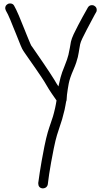

<svg xmlns="http://www.w3.org/2000/svg" viewBox="-20 -589 572 1096"><path d="M518.6 -555.7Q532.2 -547.9 532.2 -532.2Q532.2 -523.4 528.3 -518.6L520.5 -504.9Q512.7 -490.2 501 -468.3Q489.3 -446.3 475.6 -420.4Q461.9 -394.5 450.2 -370.1Q440.4 -349.6 437.5 -336.4Q434.6 -323.2 432.6 -308.6Q430.7 -298.8 429.2 -288.1Q427.7 -277.3 424.3 -263.2Q420.9 -249 415 -231.4Q409.2 -213.9 399.4 -191.4Q377.9 -142.6 372.1 -110.8Q366.2 -79.1 362.3 -47.9L360.4 -21.5Q360.4 -14.6 357.4 -8.8Q355.5 2 353.5 13.2Q351.6 24.4 348.6 38.1Q340.8 71.3 334.5 92.3Q328.1 113.3 321.3 132.8Q313.5 155.3 305.2 182.6Q296.9 210 287.1 257.8Q278.3 301.8 271.5 339.4Q264.6 377 260.7 404.3Q256.8 431.6 254.9 447.3L252.9 462.9Q251 473.6 243.2 480Q235.4 486.3 222.7 486.3Q198.2 483.4 198.2 456.1Q198.2 455.1 200.7 439Q203.1 422.9 207 395Q210.9 367.2 217.8 329.6Q224.6 292 233.4 247.1Q238.3 221.7 243.2 202.1Q248 182.6 252.4 167Q256.8 151.4 261.2 138.7Q265.6 126 269.5 114.3Q276.4 95.7 282.2 76.2Q288.1 56.6 294.9 26.4Q297.9 14.6 299.3 4.4Q300.8 -5.9 302.7 -15.6Q293 -29.3 275.9 -54.2Q258.8 -79.1 243.2 -106.4Q234.4 -122.1 217.8 -147Q201.2 -171.9 183.1 -198.2Q165 -224.6 147.9 -248.5Q130.9 -272.5 121.1 -287.1L113.3 -298.8Q107.4 -306.6 98.1 -329.1Q88.9 -351.6 70.3 -398.4Q62.5 -417 54.7 -436.5Q46.9 -456.1 39.6 -474.1Q32.2 -492.2 25.4 -506.3Q18.6 -520.5 13.7 -528.3Q9.8 -538.1 9.8 -542Q9.8 -557.6 23.4 -565.4Q28.3 -569.3 37.1 -569.3Q53.7 -569.3 60.5 -556.6Q71.3 -538.1 87.9 -499.5Q104.5 -460.9 121.1 -418Q127 -404.3 132.3 -390.1Q137.7 -376 143.1 -363.8Q148.4 -351.6 152.3 -341.8Q156.2 -332 158.2 -329.1L166 -318.4Q175.8 -303.7 192.9 -279.3Q210 -254.9 228.5 -227.5Q247.1 -200.2 263.7 -174.8Q280.3 -149.4 290 -133.8Q294.9 -124 301.3 -114.7Q307.6 -105.5 313.5 -95.7Q318.4 -119.1 325.7 -147Q333 -174.8 348.6 -211.9Q365.2 -252.9 370.6 -275.9Q376 -298.8 378.9 -316.4Q380.9 -333 384.8 -350.6Q388.7 -368.2 400.4 -393.6Q412.1 -418 425.8 -444.3Q439.5 -470.7 451.7 -492.7Q463.9 -514.6 472.2 -529.3Q480.5 -543.9 481.4 -545.9Q489.3 -559.6 504.9 -559.6Q513.7 -559.6 518.6 -555.7Z"/></svg>

Font: Coming Soon
Style: Regular
Weight: 400
Designer: Dathan Boardman
Foundry: Open Window
Version: Version 1.000